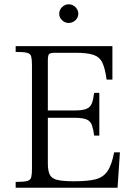

<svg xmlns="http://www.w3.org/2000/svg" viewBox="-20 -875 620 895"><path d="M53 0V-27Q90 -27 106 -31Q122 -35 125.5 -48.5Q129 -62 129 -89V-571Q129 -598 125.5 -611.5Q122 -625 106 -629Q90 -633 53 -633V-660H504V-504H477Q470 -555 457.5 -582Q445 -609 416.5 -619Q388 -629 331 -629H238Q215 -629 209 -623Q203 -617 203 -592V-360H325Q366 -360 384 -368Q402 -376 408.5 -394Q415 -412 419 -442H443V-243H419Q415 -273 408.5 -291.5Q402 -310 384 -318Q366 -326 325 -326H203V-114Q203 -78 212.5 -60Q222 -42 248.5 -36Q275 -30 326 -30Q388 -30 424.5 -39Q461 -48 481 -77Q501 -106 512 -165H539L528 0ZM300 -768Q283 -768 269.5 -780.5Q256 -793 256 -811Q256 -829 269.5 -842Q283 -855 300 -855Q318 -855 331.5 -842Q345 -829 345 -811Q345 -793 331.5 -780.5Q318 -768 300 -768Z"/></svg>

Font: Frank Ruhl Libre Light
Style: Regular
Weight: 300
Designer: Yanek Iontef
Foundry: Fontef
Version: Version 6.003;gftools[0.9.30]